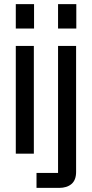

<svg xmlns="http://www.w3.org/2000/svg" viewBox="-20 -749 448 936"><path d="M57 0V-525H145V0ZM57 -610V-729H146V-610ZM158 167V94H263V-525H351V89Q351 129 328.5 148Q306 167 268 167ZM263 -610V-729H352V-610Z"/></svg>

Font: Hubot Sans
Style: Regular
Weight: 400
Designer: Deni Anggara
Foundry: GitHub, Inc., Subsidiary of Microsoft Corporation
Version: Version 2.000